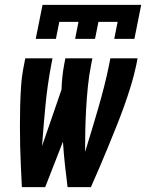

<svg xmlns="http://www.w3.org/2000/svg" viewBox="-20 -770 601 790"><path d="M70 0Q68 -41 66 -82.5Q64 -124 63 -166Q62 -208 62 -250Q62 -292 63 -334Q64 -376 67 -418.5Q70 -461 79 -504L84 -530H196L191 -504Q183 -462 177 -420Q171 -378 167 -336Q163 -294 159.5 -252.5Q156 -211 153 -169L233 -401Q234 -427 236.5 -452.5Q239 -478 244 -504L249 -530H360L355 -504Q346 -458 341.5 -413Q337 -368 334.5 -323.5Q332 -279 331 -234.5Q330 -190 330 -145Q344 -190 357.5 -234.5Q371 -279 384 -324Q397 -369 408.5 -414Q420 -459 429 -504L434 -530H546L541 -504Q532 -461 519 -418.5Q506 -376 491 -334Q476 -292 459 -250Q442 -208 425 -166Q408 -124 390 -82.5Q372 -41 354 0H258Q252 -47 247 -93.5Q242 -140 239 -187L166 0ZM127 -610 155 -750H561L533 -610H450L464 -680H385L371 -610H289L303 -680H224L210 -610Z"/></svg>

Font: Lode
Style: Bold Italic
Weight: 700
Italic angle: -11°
Monospace: yes
Designer: Belleve Invis
Foundry: Belleve Invis
Version: Version 29.2.0; ttfautohint (v1.8.3)